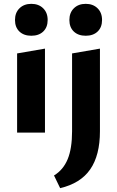

<svg xmlns="http://www.w3.org/2000/svg" viewBox="-20 -690 609 999"><path d="M69 -412 214 -437V0H69ZM58 -586Q58 -624 81.5 -647Q105 -670 143 -670Q181 -670 204.5 -647Q228 -624 228 -586Q228 -548 205 -526Q182 -504 143 -504Q104 -504 81 -526Q58 -548 58 -586ZM355 -412 500 -437V-7Q500 118 449.5 191Q399 264 293 289L261 223Q309 194 332 138.5Q355 83 355 -7ZM341 -586Q341 -624 364.5 -647Q388 -670 426 -670Q464 -670 487.5 -647Q511 -624 511 -586Q511 -548 488 -526Q465 -504 426 -504Q387 -504 364 -526Q341 -548 341 -586Z"/></svg>

Font: Ysabeau Ultrabold
Style: Regular
Weight: 800
Designer: Christian Thalmann (Catharsis Fonts)
Version: Version 0.003